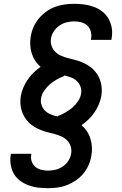

<svg xmlns="http://www.w3.org/2000/svg" viewBox="-20 -843 640 1006"><path d="M232 143Q206 143 180 140Q154 137 130 128Q106 119 86 104.5Q66 90 53.5 69Q41 48 36.5 22Q32 -4 36 -30Q36 -32 36.5 -34Q37 -36 37 -37H144Q144 -37 144 -36Q144 -35 144 -34Q140 -15 146 2.5Q152 20 165 31Q178 42 196 46.5Q214 51 232 51Q252 51 272 46Q292 41 309.5 29Q327 17 338.5 -1Q350 -19 353 -39Q356 -59 350 -77Q344 -95 331 -108Q318 -121 301 -128.5Q284 -136 265.5 -141Q247 -146 228.5 -150.5Q210 -155 193 -162Q176 -169 160 -178.5Q144 -188 131 -201Q118 -214 108.5 -230Q99 -246 93.5 -263.5Q88 -281 87 -300.5Q86 -320 89 -340Q93 -362 102 -383.5Q111 -405 124.5 -425Q138 -445 155.5 -462Q173 -479 193 -493Q177 -506 165 -524Q153 -542 146.5 -562.5Q140 -583 138.5 -605.5Q137 -628 141 -651Q145 -677 155.5 -701Q166 -725 183 -745.5Q200 -766 222 -782Q244 -798 268.5 -807Q293 -816 318.5 -819.5Q344 -823 369 -823Q396 -823 422 -819.5Q448 -816 472 -807Q496 -798 516 -782.5Q536 -767 548.5 -745Q561 -723 565.5 -697Q570 -671 565 -644Q565 -642 564.5 -639Q564 -636 563 -634H456Q457 -635 457 -636.5Q457 -638 457 -639Q461 -658 456 -677Q451 -696 438 -708.5Q425 -721 406.5 -726Q388 -731 369 -731Q349 -731 329 -726Q309 -721 291.5 -709Q274 -697 262 -679Q250 -661 247 -641Q244 -621 250 -603Q256 -585 269 -572Q282 -559 299 -551.5Q316 -544 334.5 -539Q353 -534 371.5 -529.5Q390 -525 407 -518Q424 -511 440 -501.5Q456 -492 469 -479Q482 -466 491.5 -450.5Q501 -435 506.5 -417Q512 -399 513 -379.5Q514 -360 511 -340Q507 -318 498 -296.5Q489 -275 475.5 -255Q462 -235 444.5 -218Q427 -201 407 -187Q423 -174 435 -156Q447 -138 453.5 -117Q460 -96 461.5 -73.5Q463 -51 459 -29Q455 -3 444.5 21Q434 45 417.5 65.5Q401 86 378.5 101.5Q356 117 332 126.5Q308 136 282.5 139.5Q257 143 232 143ZM284 -232 283 -235Q304 -243 323.5 -254Q343 -265 359.5 -279.5Q376 -294 389 -313Q402 -332 405 -353Q408 -372 401.5 -389.5Q395 -407 382 -419Q369 -431 351.5 -437.5Q334 -444 316 -448L317 -445Q296 -437 276.5 -426Q257 -415 240.5 -400.5Q224 -386 211 -367Q198 -348 195 -327Q192 -308 198.5 -290.5Q205 -273 218 -261Q231 -249 248.5 -242.5Q266 -236 284 -232Z"/></svg>

Font: Iosevka Curly Slab SmBdEx
Style: Italic
Weight: 600
Width: 7
Italic angle: -9°
Monospace: yes
Designer: Belleve Invis
Foundry: Belleve Invis
Version: Version 11.1.0; ttfautohint (v1.8.3)